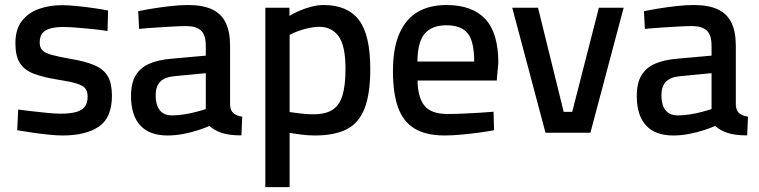

<svg xmlns="http://www.w3.org/2000/svg" viewBox="-20 -531 3036 768"><path d="M230.8 10.9Q206 10.9 172.9 7.4Q139.7 4 106.7 -0.9Q73.7 -5.9 48.8 -10.1L52.8 -92.7Q78.4 -89.7 110.5 -85.7Q142.7 -81.7 173.3 -79Q203.9 -76.3 221.9 -76.3Q259.5 -76.3 283.5 -82.7Q307.5 -89.1 319 -103.9Q330.5 -118.7 330.5 -144.8Q330.5 -165.1 321.2 -177Q311.9 -189 285.6 -197.1Q259.3 -205.3 208.1 -213Q152.6 -222 115.4 -236.1Q78.2 -250.1 59.9 -278.3Q41.6 -306.4 41.6 -358.1Q41.6 -414.2 67.9 -447.6Q94.2 -481 136.5 -495.6Q178.9 -510.3 226.4 -510.3Q253.8 -510.3 287.6 -506.8Q321.5 -503.4 355 -498.6Q388.4 -493.9 412.2 -489L410.2 -407Q385.7 -411 352.5 -414.5Q319.4 -418 287.3 -420.5Q255.2 -423 232.7 -423Q202.5 -423 181.6 -417.2Q160.6 -411.4 149.7 -398.1Q138.8 -384.7 138.8 -360.7Q138.8 -342.2 148.4 -331Q158.1 -319.7 184.7 -312.1Q211.3 -304.6 261.4 -295.6Q322.4 -285.6 358.9 -269.6Q395.5 -253.5 411.6 -225.4Q427.7 -197.3 427.7 -147.8Q427.7 -59.8 375.3 -24.4Q322.9 10.9 230.8 10.9Z M650.1 10.9Q577.8 10.9 541 -29.4Q504.1 -69.6 504.1 -146.4Q504.1 -198.2 522.5 -229.1Q540.9 -260.1 576.7 -275.9Q612.5 -291.7 665.3 -296.1L803.2 -308.5V-347.4Q803.2 -391.6 783.7 -409.2Q764.2 -426.7 724.8 -426.7Q700.1 -426.7 665.7 -424.6Q631.4 -422.6 596.7 -420.3Q562.1 -418.1 536.5 -415.3L532.8 -486Q556.2 -491.2 590.5 -496.8Q624.8 -502.4 661.9 -506.6Q699 -510.9 731.7 -510.9Q791.5 -510.9 828.5 -493.4Q865.6 -475.9 883 -439.8Q900.3 -403.7 900.3 -347.4V-109.5Q902.3 -87.5 914.5 -77.6Q926.7 -67.7 949 -64.4L945.7 10.5Q921.8 10.5 903 8.3Q884.2 6.1 867.7 0.8Q853.8 -3.6 841.6 -10.4Q829.4 -17.1 817.6 -27.1Q800 -19.4 772.5 -10.3Q744.9 -1.2 713.2 4.8Q681.5 10.9 650.1 10.9ZM668.7 -69.4Q691.8 -69.4 716.7 -73.4Q741.6 -77.4 764.5 -83.5Q787.5 -89.5 803.2 -94.7V-238.3L676.8 -226.2Q638.9 -222.7 620.7 -204Q602.6 -185.2 602.6 -148.9Q602.6 -112.1 618.6 -90.8Q634.6 -69.4 668.7 -69.4Z M1041.3 217.5V-500H1137.8V-467.4Q1153.3 -477.2 1176.3 -487.3Q1199.3 -497.4 1224.7 -504.1Q1250.2 -510.9 1273.8 -510.9Q1370.2 -510.9 1415.7 -451Q1461.1 -391 1461.1 -255.5Q1461.1 -154.3 1437.8 -96Q1414.5 -37.6 1365.8 -13.4Q1317.1 10.9 1239.7 10.9Q1212.3 10.9 1183.2 7.1Q1154.2 3.4 1138.5 0.6V217.5ZM1233.4 -73.8Q1282.7 -73.8 1310.7 -92.3Q1338.7 -110.8 1350.3 -150.7Q1362 -190.6 1362 -255.5Q1362 -348.3 1334.4 -386Q1306.8 -423.7 1257.5 -423.7Q1236.5 -423.7 1213.9 -418.6Q1191.2 -413.6 1171.5 -406.3Q1151.8 -399 1138.5 -391.4V-82.8Q1153.6 -80.4 1181.3 -77.1Q1209.1 -73.8 1233.4 -73.8Z M1756.8 10.9Q1682.1 10.5 1637.1 -17.5Q1592 -45.5 1571.9 -102.2Q1551.8 -159 1551.8 -245.6Q1551.8 -338.3 1577.6 -397Q1603.3 -455.7 1651 -483.3Q1698.7 -510.9 1765.7 -510.9Q1869 -510.9 1921.2 -454.9Q1973.3 -399 1973.3 -279.7L1967 -209H1650.3Q1650.9 -142.4 1677.5 -108.7Q1704 -75.1 1770.3 -75.1Q1798.8 -75.1 1832.8 -76.6Q1866.7 -78.1 1899.1 -80.1Q1931.5 -82.1 1954.2 -84.1L1956.2 -10Q1932.2 -5.5 1897.3 -0.7Q1862.4 4.1 1825.3 7.5Q1788.2 10.9 1756.8 10.9ZM1649.7 -284.9H1876.7Q1876.7 -366.1 1850.5 -398Q1824.3 -429.9 1765.7 -429.9Q1707.7 -429.9 1679 -396.6Q1650.3 -363.2 1649.7 -284.9Z M2162 0 2029 -500H2132.1L2234.8 -83.5H2268.8L2375.5 -500H2474.6L2341.6 0Z M2673.1 10.9Q2600.8 10.9 2564 -29.4Q2527.1 -69.6 2527.1 -146.4Q2527.1 -198.2 2545.5 -229.1Q2563.9 -260.1 2599.7 -275.9Q2635.5 -291.7 2688.3 -296.1L2826.2 -308.5V-347.4Q2826.2 -391.6 2806.7 -409.2Q2787.2 -426.7 2747.8 -426.7Q2723.1 -426.7 2688.7 -424.6Q2654.4 -422.6 2619.7 -420.3Q2585.1 -418.1 2559.5 -415.3L2555.8 -486Q2579.2 -491.2 2613.5 -496.8Q2647.8 -502.4 2684.9 -506.6Q2722 -510.9 2754.7 -510.9Q2814.5 -510.9 2851.5 -493.4Q2888.6 -475.9 2906 -439.8Q2923.3 -403.7 2923.3 -347.4V-109.5Q2925.3 -87.5 2937.5 -77.6Q2949.7 -67.7 2972 -64.4L2968.7 10.5Q2944.8 10.5 2926 8.3Q2907.2 6.1 2890.7 0.8Q2876.8 -3.6 2864.6 -10.4Q2852.4 -17.1 2840.6 -27.1Q2823 -19.4 2795.5 -10.3Q2767.9 -1.2 2736.2 4.8Q2704.5 10.9 2673.1 10.9ZM2691.7 -69.4Q2714.8 -69.4 2739.7 -73.4Q2764.6 -77.4 2787.5 -83.5Q2810.5 -89.5 2826.2 -94.7V-238.3L2699.8 -226.2Q2661.9 -222.7 2643.7 -204Q2625.6 -185.2 2625.6 -148.9Q2625.6 -112.1 2641.6 -90.8Q2657.6 -69.4 2691.7 -69.4Z"/></svg>

Font: Titillium Web SemiBold
Style: Regular
Weight: 600
Designer: Mohamed Gaber, Accademia di Belle Arti di Urbino
Foundry: Kief Type Foundry, Accademia di Belle Arti di Urbino
Version: Version 3.000; ttfautohint (v1.8.4)